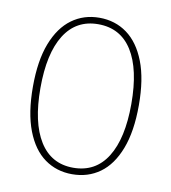

<svg xmlns="http://www.w3.org/2000/svg" viewBox="-72 -657 652 730"><g transform="rotate(10 254.5 -292.0)"><path d="M254 10Q194 10 148 -23Q102 -56 76 -123.5Q50 -191 50 -292Q50 -393 76 -460Q102 -527 148 -560.5Q194 -594 254 -594Q315 -594 361 -560.5Q407 -527 433 -460Q459 -393 459 -292Q459 -191 433 -123.5Q407 -56 361 -23Q315 10 254 10ZM254 -15Q340 -15 385 -87Q430 -159 430 -292Q430 -426 385 -497.5Q340 -569 254 -569Q169 -569 124 -497.5Q79 -426 79 -292Q79 -159 124 -87Q169 -15 254 -15Z"/></g></svg>

Font: Rokkitt Thin
Style: Regular
Weight: 250
Version: Version 3.103